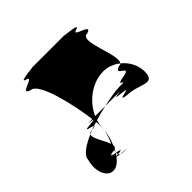

<svg xmlns="http://www.w3.org/2000/svg" viewBox="-146 -886 795 795"><g transform="rotate(-45 251.5 -488.5)"><path d="M42 -325C24 -264 52 -208 95 -220C109 -224 122 -235 134 -251H135C138 -255 140 -260 143 -264C125 -268 108 -271 140 -276H146C145 -272 144 -269 144 -266L150 -278C157 -281 159 -287 158 -295C167 -316 174 -340 176 -365C172 -343 164 -322 156 -304C146 -333 114 -376 123 -393C77 -373 42 -349 42 -325ZM77 -697C22 -714 138 -729 95 -741C52 -753 180 -759 140 -759H344C302 -759 431 -753 388 -741C345 -729 463 -714 408 -697C357 -697 444 -541 418 -513C395 -531 366 -542 334 -539C271 -534 215 -488 190 -432H249C228 -427 206 -422 184 -415C181 -406 179 -397 178 -388C178 -380 177 -372 176 -365C177 -372 177 -380 177 -387C177 -393 177 -402 176 -412C170 -410 164 -409 158 -407C150 -413 99 -418 149 -422C225 -429 99 -432 173 -432C161 -525 123 -697 77 -697ZM123 -393C125 -398 131 -400 140 -400C134 -398 129 -395 123 -393ZM134 -251H135C136 -252 139 -253 146 -254C147 -251 149 -249 152 -247C142 -248 134 -250 134 -251ZM140 -400C158 -402 161 -405 158 -407C152 -405 146 -402 140 -400ZM144 -266V-264H143C143 -265 144 -265 144 -266ZM144 -264C144 -260 145 -257 146 -254H149C179 -257 161 -261 144 -264ZM152 -247C156 -245 164 -244 173 -244C207 -244 175 -245 152 -247ZM249 -432H310C385 -432 256 -429 334 -422C405 -416 276 -409 346 -400C410 -400 466 -344 466 -418C466 -455 447 -490 418 -513C416 -510 413 -509 408 -509C352 -492 456 -477 388 -465C319 -453 416 -447 344 -447C325 -447 290 -441 249 -432Z"/></g></svg>

Font: bitstorm
Style: ext
Weight: 400
Version: Version 0.2